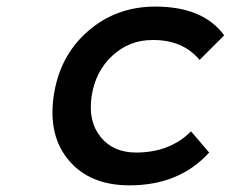

<svg xmlns="http://www.w3.org/2000/svg" viewBox="-20 -556 697 580"><path d="M142.1 -265.1Q159.2 -385.7 244.6 -460.9Q330.1 -536.1 449.2 -536.1Q593.8 -536.1 657.2 -449.2L583 -375Q531.2 -436.5 439.9 -435.1Q370.6 -435.1 319.3 -387.7Q268.1 -340.3 256.8 -265.1Q245.6 -189.9 283.7 -142.6Q321.8 -95.2 391.1 -95.2Q493.2 -95.2 557.1 -159.2L611.8 -95.2Q522 3.9 371.1 3.9Q252.4 3.9 188.7 -70.6Q125 -145 142.1 -265.1Z"/></svg>

Font: Trueno
Style: Italic
Weight: 400
Designer: Julieta Ulanovsky
Foundry: Julieta Ulanovsky
Version: Version 3.001b | FøM Fix